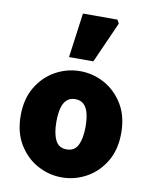

<svg xmlns="http://www.w3.org/2000/svg" viewBox="-89 -856 737 933"><g transform="rotate(10 280.0 -389.0)"><path d="M280 12Q216 12 159.5 -19Q103 -50 67.5 -108.5Q32 -167 32 -250Q32 -333 67.5 -391.5Q103 -450 159.5 -481Q216 -512 280 -512Q344 -512 400.5 -481Q457 -450 492.5 -391.5Q528 -333 528 -250Q528 -167 492.5 -108.5Q457 -50 400.5 -19Q344 12 280 12ZM280 -126Q319 -126 335.5 -159.5Q352 -193 352 -250Q352 -288 345 -316Q338 -344 322 -359Q306 -374 280 -374Q254 -374 238 -359Q222 -344 215 -316Q208 -288 208 -250Q208 -193 224.5 -159.5Q241 -126 280 -126ZM214 -570 244 -790H414L424 -772L334 -570Z"/></g></svg>

Font: Source Sans 3 Black
Style: Regular
Weight: 900
Designer: Paul D. Hunt
Foundry: Adobe
Version: Version 3.046;hotconv 1.0.118;makeotfexe 2.5.65603